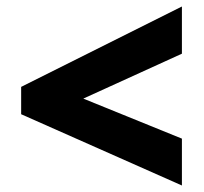

<svg xmlns="http://www.w3.org/2000/svg" viewBox="-20 -657 626 590"><path d="M539 -87V-231L236 -354L539 -492V-637L45 -390V-306Z"/></svg>

Font: Noto Sans Myanmar UI Black
Style: Regular
Weight: 900
Designer: Monotype Design Team
Foundry: Monotype Imaging Inc.
Version: Version 2.103